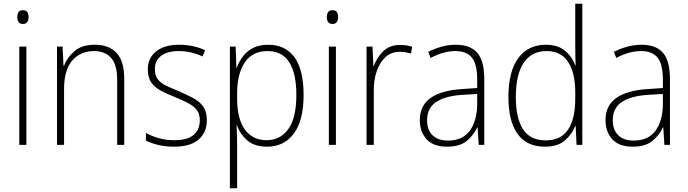

<svg xmlns="http://www.w3.org/2000/svg" viewBox="-20 -780 3705 1034"><path d="M103 -725Q121 -725 127.5 -714.5Q134 -704 134 -688Q134 -672 127 -661.5Q120 -651 103 -651Q87 -651 80 -661.5Q73 -672 73 -688Q73 -704 80 -714.5Q87 -725 103 -725ZM122 -529V0H84V-529Z M490 -539Q567 -539 608 -495Q649 -451 649 -356V0H611V-351Q611 -431 578.5 -468Q546 -505 487 -505Q413 -505 369 -454Q325 -403 325 -300V0H287V-529H317L322 -426H325Q341 -470 381 -504.5Q421 -539 490 -539Z M1094 -133Q1094 -67 1049.5 -28.5Q1005 10 917 10Q869 10 830 0Q791 -10 766 -23V-64Q798 -46 837 -35.5Q876 -25 917 -25Q990 -25 1023 -53.5Q1056 -82 1056 -133Q1056 -167 1039.5 -188Q1023 -209 993.5 -224.5Q964 -240 925 -256Q882 -273 848.5 -290.5Q815 -308 795.5 -335Q776 -362 776 -407Q776 -467 820.5 -503Q865 -539 944 -539Q985 -539 1021 -531Q1057 -523 1085 -509L1070 -476Q1045 -489 1011 -497Q977 -505 943 -505Q883 -505 848.5 -480Q814 -455 814 -407Q814 -374 829.5 -353.5Q845 -333 874 -319Q903 -305 942 -289Q983 -271 1017.5 -253.5Q1052 -236 1073 -208Q1094 -180 1094 -133Z M1424 -539Q1517 -539 1566 -471.5Q1615 -404 1615 -269Q1615 -132 1562.5 -61Q1510 10 1418 10Q1350 10 1311 -24.5Q1272 -59 1257 -104H1254Q1257 -55 1257 -1V234H1218V-529H1249L1253 -415H1255Q1267 -448 1288 -476Q1309 -504 1342.5 -521.5Q1376 -539 1424 -539ZM1420 -505Q1340 -505 1298.5 -444Q1257 -383 1257 -277V-251Q1257 -139 1299 -82Q1341 -25 1415 -25Q1489 -25 1532.5 -84.5Q1576 -144 1576 -269Q1576 -385 1537.5 -445Q1499 -505 1420 -505Z M1770 -725Q1788 -725 1794.5 -714.5Q1801 -704 1801 -688Q1801 -672 1794 -661.5Q1787 -651 1770 -651Q1754 -651 1747 -661.5Q1740 -672 1740 -688Q1740 -704 1747 -714.5Q1754 -725 1770 -725ZM1789 -529V0H1751V-529Z M2135 -538Q2171 -538 2200 -528L2193 -492Q2179 -496 2164.5 -498.5Q2150 -501 2134 -501Q2087 -501 2056 -472.5Q2025 -444 2008.5 -395.5Q1992 -347 1993 -288V0H1954V-529H1986L1991 -424H1993Q2008 -468 2043 -503Q2078 -538 2135 -538Z M2435 -539Q2513 -539 2550.5 -495.5Q2588 -452 2588 -355V0H2558L2552 -94H2550Q2531 -52 2493.5 -21Q2456 10 2387 10Q2314 10 2277.5 -30Q2241 -70 2241 -133Q2241 -212 2299 -252.5Q2357 -293 2464 -300L2550 -306V-349Q2550 -434 2521.5 -469.5Q2493 -505 2433 -505Q2401 -505 2368 -496Q2335 -487 2299 -468L2286 -501Q2320 -518 2357.5 -528.5Q2395 -539 2435 -539ZM2467 -269Q2377 -263 2328.5 -230.5Q2280 -198 2280 -133Q2280 -80 2309.5 -51.5Q2339 -23 2392 -23Q2472 -23 2510.5 -76.5Q2549 -130 2550 -219V-274Z M2915 10Q2817 10 2767.5 -58.5Q2718 -127 2718 -257Q2718 -395 2771 -467Q2824 -539 2920 -539Q2984 -539 3023 -506.5Q3062 -474 3077 -429H3080Q3078 -481 3078 -530V-760H3116V0H3085L3080 -102H3078Q3061 -58 3022.5 -24Q2984 10 2915 10ZM2919 -24Q3002 -24 3040 -83Q3078 -142 3078 -248V-281Q3078 -388 3039.5 -446.5Q3001 -505 2923 -505Q2843 -505 2800.5 -442Q2758 -379 2758 -257Q2758 -143 2797 -83.5Q2836 -24 2919 -24Z M3435 -539Q3513 -539 3550.5 -495.5Q3588 -452 3588 -355V0H3558L3552 -94H3550Q3531 -52 3493.5 -21Q3456 10 3387 10Q3314 10 3277.5 -30Q3241 -70 3241 -133Q3241 -212 3299 -252.5Q3357 -293 3464 -300L3550 -306V-349Q3550 -434 3521.5 -469.5Q3493 -505 3433 -505Q3401 -505 3368 -496Q3335 -487 3299 -468L3286 -501Q3320 -518 3357.5 -528.5Q3395 -539 3435 -539ZM3467 -269Q3377 -263 3328.5 -230.5Q3280 -198 3280 -133Q3280 -80 3309.5 -51.5Q3339 -23 3392 -23Q3472 -23 3510.5 -76.5Q3549 -130 3550 -219V-274Z"/></svg>

Font: Noto Sans Georgian SemiCondensed ExtraLight
Style: Regular
Weight: 200
Width: 4
Designer: Monotype Design Team, Akaki Razmadze
Foundry: Google LLC
Version: Version 2.005; ttfautohint (v1.8.4.7-5d5b)